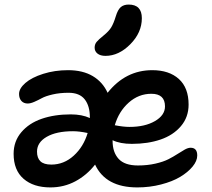

<svg xmlns="http://www.w3.org/2000/svg" viewBox="-20 -816 936 846"><path d="M444.8 -569.8Q422.4 -569.8 409.7 -579.8Q397 -589.8 397 -606Q397 -620.6 405.5 -631.1Q414.1 -641.6 436 -659.2Q459.5 -678.2 470 -695.3Q480.5 -712.4 490.2 -744.1Q499 -773.4 512.2 -784.7Q525.4 -795.9 546.9 -795.9Q605 -795.9 605 -735.8Q605 -672.4 554.2 -621.1Q503.4 -569.8 444.8 -569.8ZM202.1 9.8Q127.4 9.8 83.7 -28.3Q40 -66.4 40 -138.2Q40 -193.4 74 -233.4Q107.9 -273.4 164.1 -292.7Q220.2 -312 292 -312Q340.8 -312 376 -295.9V-298.8Q376 -349.1 353.3 -378.2Q330.6 -407.2 282.2 -407.2Q243.7 -407.2 212.2 -399.9Q180.7 -392.6 164.3 -383.5Q147.9 -374.5 131.1 -367.2Q114.3 -359.9 102.1 -359.9Q84.5 -359.9 74.2 -371.3Q64 -382.8 64 -401.9Q64 -426.3 91.8 -450.4Q119.6 -474.6 170.4 -490.7Q221.2 -506.8 279.8 -506.8Q344.7 -506.8 388.7 -480.7Q432.6 -454.6 454.1 -407.2Q533.2 -506.8 650.9 -506.8Q725.1 -506.8 768.1 -468Q811 -429.2 811 -355Q811 -299.8 777.1 -260Q743.2 -220.2 687.5 -201.2Q631.8 -182.1 561 -182.1Q509.3 -182.1 476.1 -198.2V-194.8Q476.1 -145 502.7 -116Q529.3 -86.9 587.9 -86.9Q629.4 -86.9 664.6 -95Q699.7 -103 722.2 -114.5Q744.6 -126 762.2 -137.5Q779.8 -148.9 794.2 -157Q808.6 -165 819.8 -165Q849.1 -165 849.1 -130.9Q849.1 -106.9 828.6 -82Q808.1 -57.1 773.9 -36.6Q739.7 -16.1 689.7 -3.2Q639.6 9.8 585 9.8Q445.8 9.8 398.9 -90.8Q362.3 -43.9 312 -17.1Q261.7 9.8 202.1 9.8ZM647 -402.8Q590.8 -402.8 547.1 -363.8Q503.4 -324.7 485.8 -264.2Q523.4 -256.8 550.8 -256.8Q618.7 -256.8 662.8 -282.5Q707 -308.1 707 -347.2Q707 -402.8 647 -402.8ZM143.1 -147.9Q143.1 -119.6 158.2 -105.2Q173.3 -90.8 206.1 -90.8Q261.7 -90.8 304.9 -130.1Q348.1 -169.4 366.2 -230Q328.6 -237.8 301.8 -237.8Q228.5 -237.8 185.8 -213.1Q143.1 -188.5 143.1 -147.9Z"/></svg>

Font: Shantell Sans Irregular
Style: Regular
Weight: 500
Designer: Stephen Nixon, Anya Danilova, Shantell Martin
Foundry: Arrow Type
Version: Version 1.006;[9816181b4]